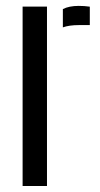

<svg xmlns="http://www.w3.org/2000/svg" viewBox="-20 -622 336 642"><path d="M55.6 0V-600H137.1V0ZM190.2 -530.5V-591.6Q210.8 -602.3 243.2 -602.3Q252.4 -602.3 261.7 -601.7Q271.1 -601.1 280.3 -599.7V-538.1H243.9Q211.3 -538.1 190.2 -530.5Z"/></svg>

Font: Big Shoulders Stencil Text Thin
Style: Regular
Weight: 100
Designer: Patric King
Foundry: XO Type Co
Version: Version 2.001